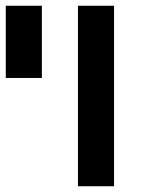

<svg xmlns="http://www.w3.org/2000/svg" viewBox="-20 -645 540 665"><path d="M375 0H250V-625H375ZM125 -375H0V-625H125Z"/></svg>

Font: Tiny5
Style: Regular
Weight: 400
Designer: Stefan Schmidt
Foundry: Made with Bits'n'Picas by Kreative Software
Version: Version 1.002; ttfautohint (v1.8.4.7-5d5b)